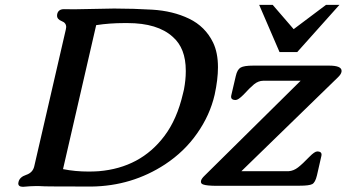

<svg xmlns="http://www.w3.org/2000/svg" viewBox="-20 -734 1388 769"><path d="M1333.5 -424.3 946.8 -48.3H1136.2Q1156.2 -49.8 1173.8 -63.5Q1191.4 -77.1 1219.2 -106Q1240.2 -127.4 1250.5 -127.4Q1271.5 -127.4 1267.1 -108.9L1249.5 -31.7Q1242.7 -2.9 1230.5 3.4Q1218.3 9.8 1180.2 9.8L845.7 10.3Q808.1 9.8 795.4 5.4Q782.2 2 785.2 -10.3Q787.1 -18.6 799.3 -30.3L1184.1 -410.6H1034.2Q1014.6 -410.2 997.6 -396.5Q981 -382.8 955.1 -354.5Q934.1 -333.5 923.8 -333.5Q902.3 -333.5 906.2 -351.6L924.3 -429.2Q930.2 -455.6 943.8 -463.4Q957.5 -471.2 994.1 -471.2H1297.9Q1348.1 -471.2 1348.1 -450.2Q1348.1 -448.2 1347.7 -445.8Q1345.7 -436 1333.5 -424.3ZM1018.1 -714.4H1072.3L1156.2 -617.2L1285.6 -714.4H1339.4L1170.4 -525.4H1099.6ZM277.3 -696.8 431.2 -699.7Q438 -699.7 444.8 -699.7Q513.7 -699.7 589.4 -695.3Q672.4 -690.4 737.3 -659.2Q802.2 -627.9 833.5 -563.5Q853 -522.9 853 -464.4Q853 -416 839.8 -355Q820.8 -272.5 769.5 -199.7Q718.8 -127 641.1 -75.7Q508.3 11.2 345.7 13.2H306.6Q278.3 13.2 253.4 12.7H196.3Q155.3 12.7 134.8 11.2H123.5Q104.5 11.2 72.3 14.2Q53.2 14.2 53.2 0.5Q53.2 -2 54.2 -5.4Q58.6 -24.9 85 -33.7Q111.3 -42.5 117.2 -67.9L243.7 -616.2Q244.6 -621.1 245.1 -625.5Q245.1 -642.6 227.1 -649.4Q208.5 -656.7 208.5 -671.4Q208.5 -674.3 209 -677.2Q213.4 -697.3 236.3 -697.3Q256.3 -696.8 277.3 -696.8ZM232.4 -56.6Q280.8 -46.9 335 -46.9Q355.5 -46.9 376 -48.3Q543 -62.5 638.2 -189Q689 -255.9 712.9 -359.4L716.8 -375.5Q724.1 -414.6 724.1 -447.3Q724.1 -449.2 724.1 -451.2Q724.1 -541 671.9 -586.4Q611.3 -641.6 490.7 -641.6H478Q418.9 -641.6 365.2 -633.3Z"/></svg>

Font: Caudex
Style: Bold
Weight: 700
Italic angle: -13°
Version: Version 1.04